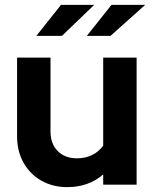

<svg xmlns="http://www.w3.org/2000/svg" viewBox="-20 -757 633 787"><path d="M256 10Q196 10 149.5 -16.5Q103 -43 76.5 -90Q50 -137 50 -198V-521H187V-218Q187 -168 216.5 -138Q246 -108 296 -108Q330 -108 357.5 -121.5Q385 -135 403 -160V-521H540V0H403V-42Q343 10 256 10ZM129 -610 230 -737H366L234 -610ZM336 -610 437 -737H575L433 -610Z"/></svg>

Font: Red Hat Display ExtraBold
Style: Regular
Weight: 800
Designer: Pentagram, MCKL
Foundry: Pentagram, MCKL
Version: Version 1.023